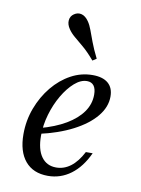

<svg xmlns="http://www.w3.org/2000/svg" viewBox="-79 -718 576 784"><g transform="rotate(10 209.5 -326.5)"><path d="M174.2 11.3Q112.9 11.3 79.8 -28.2Q46.8 -67.7 46.8 -139.5Q46.8 -196 66.1 -247.6Q85.5 -299.2 118.5 -339.5Q151.6 -379.8 194 -402.8Q236.3 -425.8 283.9 -425.8Q325.8 -425.8 348 -406.9Q370.2 -387.9 370.2 -351.6Q370.2 -308.1 337.9 -269Q305.6 -229.8 246.4 -199.2Q187.1 -168.5 106.5 -150.8L107.3 -175Q170.2 -191.9 213.7 -217.7Q257.3 -243.5 280.2 -276.2Q303.2 -308.9 303.2 -347.6Q303.2 -372.6 293.5 -385.1Q283.9 -397.6 265.3 -397.6Q239.5 -397.6 213.7 -375Q187.9 -352.4 166.1 -315.3Q144.4 -278.2 131.5 -233.9Q118.5 -189.5 118.5 -145.2Q118.5 -88.7 140.3 -58.5Q162.1 -28.2 201.6 -28.2Q233.9 -28.2 261.3 -48.8Q288.7 -69.4 310.5 -111.3H338.7Q311.3 -51.6 269 -20.2Q226.6 11.3 174.2 11.3ZM271.8 -483.9Q245.2 -515.3 223 -533.9Q200.8 -552.4 184.7 -566.1Q168.5 -579.8 158.9 -594.4Q146.8 -612.1 148.4 -629.4Q150 -646.8 164.5 -656.5Q179.8 -666.9 196 -662.5Q212.1 -658.1 225 -639.5Q234.7 -625.8 241.9 -606Q249.2 -586.3 259.3 -558.9Q269.4 -531.5 287.9 -494.4Z"/></g></svg>

Font: Playfair 5pt SemiExpanded Light Light
Style: Italic
Weight: 300
Italic angle: -15.6°
Version: Version 2.203